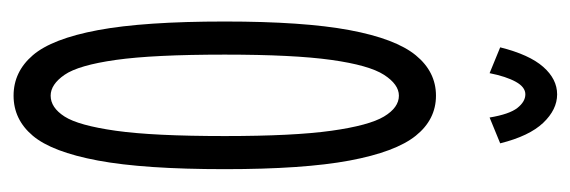

<svg xmlns="http://www.w3.org/2000/svg" viewBox="-306 -544 861 290"><g transform="rotate(90 125.0 -399.5)"><path d="M125 11Q89 11 64 -18Q39 -47 26 -116.5Q13 -186 13 -308Q13 -427 26 -496.5Q39 -566 64 -596.5Q89 -627 125 -627Q161 -627 185.5 -596.5Q210 -566 223 -496.5Q236 -427 236 -308Q236 -186 223 -116.5Q210 -47 185.5 -18Q161 11 125 11ZM125 -45Q143 -45 156.5 -66Q170 -87 178 -143.5Q186 -200 186 -308Q186 -412 178 -469Q170 -526 156.5 -548.5Q143 -571 125 -571Q108 -571 93.5 -548.5Q79 -526 71 -469Q63 -412 63 -308Q63 -200 71 -143.5Q79 -87 93.5 -66Q108 -45 125 -45ZM91 -708 52 -724Q63 -768 81.5 -789Q100 -810 123 -810Q146 -810 166 -789Q186 -768 197 -724L158 -708Q153 -738 143.5 -750Q134 -762 123 -762Q112 -762 104 -747.5Q96 -733 91 -708Z"/></g></svg>

Font: Inconsolata UltraCondensed
Style: Regular
Weight: 400
Width: 1
Monospace: yes
Designer: Raph Levien, Cyreal, Brenton Simpson
Foundry: Raph Levien, Cyreal, Google
Version: Version 3.000; ttfautohint (v1.8.2.53-6de2)